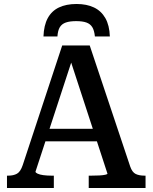

<svg xmlns="http://www.w3.org/2000/svg" viewBox="-20 -943 765 963"><path d="M364 -923Q312 -923 275.5 -905.5Q239 -888 219.5 -852Q200 -816 198 -760H268Q270 -790 280 -806.5Q290 -823 310 -830Q330 -837 362 -837Q394 -837 413.5 -830Q433 -823 443 -806.5Q453 -790 456 -760H531Q529 -816 508.5 -852Q488 -888 451.5 -905.5Q415 -923 364 -923ZM196 -297H478L487 -234H185ZM324 -669 343 -647 158 -82Q158 -77 168.5 -72Q179 -67 197.5 -64.5Q216 -62 238 -62H250V0H15V-62H21Q48 -62 65.5 -72Q83 -82 94 -115L292 -715H430L633 -108Q643 -79 660.5 -70.5Q678 -62 705 -62H710V0H425V-62H438Q460 -62 478.5 -63Q497 -64 508 -66.5Q519 -69 519 -72Z"/></svg>

Font: Roboto Serif 20pt Medium
Style: Regular
Weight: 500
Version: Version 1.008